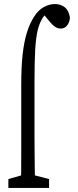

<svg xmlns="http://www.w3.org/2000/svg" viewBox="-20 -845 383 940"><path d="M21 75.2V31.7L106.4 7.3H126L220.2 31.7V75.2ZM82.5 75.2Q83.5 33.7 83.7 -8.5Q84 -50.8 84 -92.8Q84 -134.8 84 -176.8V-429.2Q84 -516.6 90.8 -578.4Q97.7 -640.1 111.3 -684.6Q125 -729 146.5 -762.7Q167.5 -795.9 194.6 -810.5Q221.7 -825.2 248.5 -825.2Q276.9 -825.2 296.9 -809.6Q316.9 -793.9 322.3 -759.8Q321.3 -737.3 309.3 -721.2Q297.4 -705.1 276.9 -705.1Q262.7 -705.1 249.3 -714.1Q235.8 -723.1 220.2 -742.7L183.1 -787.6V-795.9H225.1V-789.1Q212.4 -784.2 204.8 -777.1Q197.3 -770 188.5 -756.8Q172.9 -731.9 164.3 -696.3Q155.8 -660.6 152.3 -601.1Q148.9 -541.5 148.9 -443.4V-176.8Q148.9 -135.3 149.4 -93Q149.9 -50.8 150.4 -8.8Q150.9 33.2 151.9 75.2Z"/></svg>

Font: Scarab Serif
Style: Regular
Weight: 400
Designer: John Roberts
Foundry: Scarab
Version: 1.0